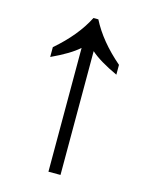

<svg xmlns="http://www.w3.org/2000/svg" viewBox="-107 -761 649 830"><g transform="rotate(15 218.0 -346.0)"><path d="M191 0V-554Q152 -519 70 -481V-525Q163 -605 207 -692H229Q273 -605 366 -525V-481Q284 -519 245 -554V0Z"/></g></svg>

Font: oriya25
Style: Book
Weight: 400
Designer: Jelle Bosma - Monotype Design Team
Foundry: Monotype Imaging Inc.
Version: Version 2.003